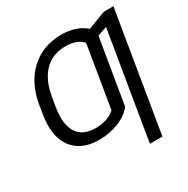

<svg xmlns="http://www.w3.org/2000/svg" viewBox="-205 -917 1274 1302"><g transform="rotate(-30 432.0 -266.0)"><path d="M624.3 -370.7 578.8 -96.6Q538.7 -46.5 468.2 -18.3Q397.7 9.9 316.8 9.9Q222.3 9.9 160.3 -31.6Q98.4 -73.2 75.3 -149.9Q52.2 -226.6 69.6 -331L79.5 -392L80.3 -396.3Q106.5 -556.5 204.4 -646.8Q302.2 -737.2 448.9 -737.2Q506 -737.2 554.9 -720.5Q603.7 -703.8 635.3 -674L775.6 -727.3H850.9L696.7 204.5H598.7L737.2 -630.7L663.4 -605.5ZM171.9 -339.5 170.5 -331Q149.5 -206.3 191.2 -138.7Q233 -71 335.9 -71Q380.3 -71 419.6 -84Q458.8 -96.9 486.5 -122.2L526.3 -362.2L566.1 -603.7Q549.4 -627.5 514 -641.2Q478.7 -654.8 433.9 -654.8Q330.3 -654.8 266.2 -589.3Q202.1 -523.8 181.1 -396.3Z"/></g></svg>

Font: Karasuma Gothic
Style: Italic
Weight: 400
Italic angle: -9.39999°
Designer: Rasmus Andersson / Ryoko Nishizuka
Foundry: Genbu
Version: Version 1.00